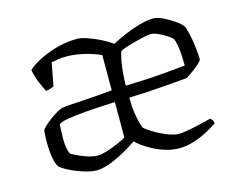

<svg xmlns="http://www.w3.org/2000/svg" viewBox="-76 -613 901 726"><g transform="rotate(-15 374.0 -250.0)"><path d="M219 0Q205 0 185.5 -5Q166 -10 145.5 -18Q125 -26 108.5 -35Q92 -44 84 -52Q74 -63 69.5 -91.5Q65 -120 65 -152Q65 -164 65.5 -175Q66 -186 67 -196Q67 -200 77 -210Q87 -220 102 -231.5Q117 -243 132.5 -252Q148 -261 159 -263Q173 -265 192 -266Q211 -267 232 -268.5Q253 -270 274.5 -271.5Q296 -273 316.5 -274.5Q337 -276 353 -278V-416Q319 -431 284 -438.5Q249 -446 220 -446Q205 -446 190.5 -444Q176 -442 161 -439L144 -349Q140 -348 132 -344.5Q124 -341 113 -340Q105 -354 95 -378Q85 -402 79 -430Q97 -447 121 -459.5Q145 -472 172 -481.5Q199 -491 225.5 -495.5Q252 -500 275 -500Q292 -500 316.5 -491.5Q341 -483 366 -470.5Q391 -458 408 -445Q432 -458 461.5 -470.5Q491 -483 521 -491.5Q551 -500 575 -500Q590 -500 612 -489.5Q634 -479 654 -465Q674 -451 682 -440Q688 -428 693.5 -402Q699 -376 702 -348.5Q705 -321 705 -303Q698 -293 684.5 -282Q671 -271 658 -262Q645 -253 638 -249Q590 -245 532.5 -240.5Q475 -236 410 -234Q410 -194 416 -161Q422 -128 429 -112Q437 -104 452.5 -94Q468 -84 487 -74.5Q506 -65 524 -59Q542 -53 555 -53Q567 -53 585.5 -56Q604 -59 624 -63.5Q644 -68 660.5 -72Q677 -76 685 -78Q687 -76 691.5 -71Q696 -66 697 -57Q674 -41 648 -28Q622 -15 595.5 -7.5Q569 0 544 0Q517 0 491 -8Q465 -16 442.5 -28Q420 -40 404.5 -51.5Q389 -63 383 -70Q360 -54 331 -38Q302 -22 273 -11Q244 0 219 0ZM239 -53Q252 -53 273.5 -59.5Q295 -66 317 -75.5Q339 -85 353 -93V-232Q335 -231 302.5 -229.5Q270 -228 234.5 -225Q199 -222 170 -217.5Q141 -213 130 -205Q128 -177 128 -143.5Q128 -110 138 -88Q150 -81 168 -72.5Q186 -64 205.5 -58.5Q225 -53 239 -53ZM409 -281Q446 -282 485.5 -284Q525 -286 565.5 -289.5Q606 -293 644 -297Q644 -312 643 -333Q642 -354 639 -373.5Q636 -393 630 -405Q626 -410 611.5 -419.5Q597 -429 580 -437Q563 -445 551 -445Q539 -445 513 -439Q487 -433 462 -425.5Q437 -418 427 -412Q421 -398 417 -374.5Q413 -351 411 -326Q409 -301 409 -281Z"/></g></svg>

Font: Texturina 12pt Thin
Style: Regular
Weight: 250
Designer: Guillermo Torres Carreño
Foundry: Omnibus-Type
Version: Version 1.002